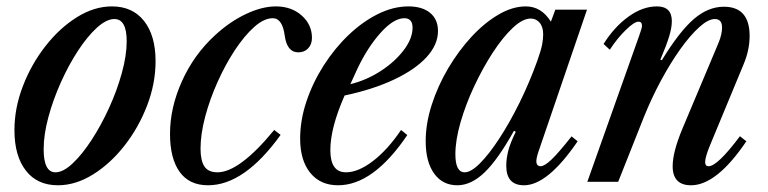

<svg xmlns="http://www.w3.org/2000/svg" viewBox="-20 -554 2339 585"><path d="M156.5 10.5Q93.5 10.5 58.8 -34.2Q24 -79 24 -157.5Q24 -225 49.8 -291.8Q75.5 -358.5 118.5 -413.5Q161.5 -468.5 214.2 -501.5Q267 -534.5 321 -534.5Q384 -534.5 419 -490Q454 -445.5 454 -367.5Q454 -299.5 428.2 -232.5Q402.5 -165.5 359.5 -110.5Q316.5 -55.5 263.5 -22.5Q210.5 10.5 156.5 10.5ZM149 -29Q172.5 -29 201.2 -56Q230 -83 259 -127.5Q288 -172 312.2 -225Q336.5 -278 351.2 -331.5Q366 -385 366 -428.5Q366 -496 328.5 -496Q304.5 -496 275.5 -469.8Q246.5 -443.5 218 -400Q189.5 -356.5 165.8 -303.8Q142 -251 127.5 -197.5Q113 -144 113 -99Q113 -29 149 -29Z M614 10.5Q556.5 10.5 527.2 -30.5Q498 -71.5 498 -146Q498 -225.5 534.2 -306.2Q570.5 -387 634.5 -446Q680 -488 729.2 -511.2Q778.5 -534.5 820.5 -534.5Q868 -534.5 899.2 -506.8Q930.5 -479 930.5 -438.5Q930.5 -419 919 -406.8Q907.5 -394.5 889 -394.5Q854.5 -394.5 847.5 -445.5Q840.5 -498.5 811 -498.5Q784.5 -498.5 754.5 -471.8Q724.5 -445 695.5 -401Q666.5 -357 642.8 -304Q619 -251 605 -198Q591 -145 591 -101Q591 -65 602.8 -47Q614.5 -29 642.5 -29Q709.5 -29 815.5 -158L835 -143Q724.5 10.5 614 10.5Z M1010 10.5Q956 10.5 925.2 -27.5Q894.5 -65.5 894.5 -131.5Q894.5 -188 913.8 -245.2Q933 -302.5 966 -354.2Q999 -406 1041.5 -446.8Q1084 -487.5 1131 -511Q1178 -534.5 1224.5 -534.5Q1266.5 -534.5 1290.5 -514.8Q1314.5 -495 1314.5 -459.5Q1314.5 -418 1279.8 -380Q1245 -342 1181 -311.8Q1117 -281.5 1030 -263Q986.5 -164.5 986.5 -96.5Q986.5 -29 1034 -29Q1071.5 -29 1116.2 -63.2Q1161 -97.5 1202 -158L1221 -142.5Q1117.5 10.5 1010 10.5ZM1047.5 -297.5Q1096.5 -309.5 1139.8 -337.5Q1183 -365.5 1210 -401Q1237 -436.5 1237 -469.5Q1237 -498.5 1212 -498.5Q1179.5 -498.5 1139.8 -454.2Q1100 -410 1068.5 -343.5Z M1373.5 10.5Q1328.5 10.5 1302.8 -25.2Q1277 -61 1277 -124Q1277 -177.5 1295.5 -235Q1314 -292.5 1345.5 -345.8Q1377 -399 1416.5 -441.8Q1456 -484.5 1498.8 -509.5Q1541.5 -534.5 1582 -534.5Q1629.5 -534.5 1658.5 -488L1672 -524.5H1768.5L1621.5 -94.5Q1612.5 -69 1614.5 -58.2Q1616.5 -47.5 1627 -47.5Q1639 -47.5 1660.5 -68Q1682 -88.5 1721.5 -138.5L1740 -123.5Q1648.5 10.5 1576.5 10.5Q1522.5 10.5 1522.5 -49Q1522.5 -70.5 1528.5 -94.2Q1534.5 -118 1551.5 -152.5L1546 -155.5Q1497 -67.5 1456.2 -28.5Q1415.5 10.5 1373.5 10.5ZM1396 -29Q1415 -29 1442.5 -56.5Q1470 -84 1501.2 -131.8Q1532.5 -179.5 1562.8 -240.8Q1593 -302 1617 -368.5Q1628.5 -401 1631.8 -418.2Q1635 -435.5 1635 -449Q1635 -472 1624.2 -484.8Q1613.5 -497.5 1597 -497.5Q1572.5 -497.5 1542.2 -469Q1512 -440.5 1481.5 -393.8Q1451 -347 1425 -291.5Q1399 -236 1383.2 -181.5Q1367.5 -127 1367.5 -84Q1367.5 -29 1396 -29Z M2085.5 10.5Q2029.5 10.5 2029.5 -47.5Q2029.5 -91 2059.5 -162.5L2169.5 -424Q2180 -449.5 2180 -470Q2180 -496 2158 -496Q2138 -496 2110.8 -471.5Q2083.5 -447 2053.2 -404.8Q2023 -362.5 1994 -308.8Q1965 -255 1941.5 -196.5L1863.5 0H1769.5L1928 -446.5Q1931.5 -457.5 1933.8 -464.2Q1936 -471 1936 -475.5Q1936 -488 1925.5 -488Q1912.5 -488 1886.2 -462.2Q1860 -436.5 1838 -402.5L1819 -420Q1851.5 -472 1894.8 -503.2Q1938 -534.5 1981.5 -534.5Q2027 -534.5 2027 -489.5Q2027 -470 2019 -443.5Q2011 -417 1992 -372L1996.5 -370.5Q2050 -458 2093.8 -495.8Q2137.5 -533.5 2185.5 -533.5Q2264 -533.5 2264 -444.5Q2264 -401 2245 -356.5L2143 -110.5Q2136.5 -95 2132.5 -81.5Q2128.5 -68 2128.5 -60.5Q2128.5 -47.5 2139 -47.5Q2166 -47.5 2234.5 -139L2254 -123.5Q2163.5 10.5 2085.5 10.5Z"/></svg>

Font: Libre Caslon Condensed Medium Italic
Style: Regular
Weight: 500
Italic angle: -22.583°
Designer: Pablo Impallari, Rodrigo Fuenzalida, Katja Schimmel, Ertekin Erdin
Foundry: Pablo Impallari, Rodrigo Fuenzalida
Version: Version 2.000; ttfautohint (v1.8.4.7-5d5b);gftools[0.9.33]